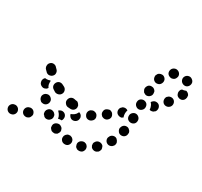

<svg xmlns="http://www.w3.org/2000/svg" viewBox="-152 -738 984 934"><g transform="rotate(30 340.5 -271.5)"><path d="M23 12Q28 2 25 -7Q22 -17 13 -22Q4 -27 -6 -24H-7Q-17 -21 -22 -12Q-27 -3 -24 7Q-21 17 -12 22Q-3 27 7 24H8Q18 21 23 12ZM296 -28Q292 -27 288 -23Q284 -20 282 -16Q279 -12 279 -7Q277 4 284 12Q290 20 301 21H302Q312 22 320 16Q328 9 329 -1Q330 -6 328 -11Q327 -16 324 -19Q321 -23 316 -26Q312 -28 307 -29H306Q301 -29 296 -28ZM357 -22Q352 -13 356 -3Q357 2 360 6Q363 9 368 12Q372 14 377 14Q382 15 387 13H388Q398 10 402 1Q407 -8 404 -18Q403 -23 399 -27Q396 -31 392 -33Q387 -35 382 -36Q378 -36 373 -35L372 -34Q362 -31 357 -22ZM241 -47V-48Q231 -52 221 -48Q212 -45 207 -36Q205 -31 205 -26Q205 -21 206 -16Q208 -12 212 -8Q215 -4 219 -2H220Q225 0 230 0Q235 1 239 -1Q244 -3 248 -6Q251 -10 253 -14Q256 -19 256 -24Q256 -29 254 -33Q253 -38 249 -42Q246 -45 241 -47ZM91 -7Q94 -10 96 -15Q98 -19 99 -24Q99 -29 97 -34Q93 -44 84 -48Q74 -52 65 -48H64Q54 -44 50 -35Q46 -26 49 -16Q53 -6 62 -2Q72 2 82 -1V-2Q87 -3 91 -7ZM424 -59Q421 -55 421 -50Q421 -45 422 -40Q424 -35 427 -31Q434 -24 444 -23Q454 -22 462 -29H463Q467 -33 469 -37Q471 -41 472 -46Q472 -51 470 -56Q469 -61 466 -65Q459 -72 449 -73Q438 -74 430 -67Q426 -63 424 -59ZM164 -92Q153 -91 147 -83Q143 -79 142 -74Q140 -70 141 -65Q141 -60 143 -55Q146 -51 150 -48V-47Q158 -40 168 -41Q179 -42 185 -50Q189 -54 190 -58Q192 -63 191 -68Q191 -73 189 -78Q186 -82 183 -85L182 -86Q174 -92 164 -92ZM208 -88Q213 -80 214 -70Q214 -70 214 -70Q223 -73 233 -72Q233 -72 233 -72Q238 -78 238 -86Q239 -93 236 -99Q231 -109 221 -112Q211 -115 202 -110H201Q199 -109 198 -107Q196 -106 194 -105Q196 -104 197 -103V-102Q204 -96 208 -88ZM470 -100Q473 -90 482 -85Q491 -80 501 -83Q511 -86 516 -95H517Q519 -100 520 -105Q520 -110 519 -114Q517 -119 514 -123Q511 -127 507 -130Q498 -135 488 -132Q478 -129 473 -120V-119Q467 -110 470 -100ZM118 -148Q108 -149 99 -143Q91 -137 89 -127Q88 -117 94 -108Q97 -104 101 -101Q106 -98 110 -98Q115 -97 120 -98Q125 -99 129 -102Q137 -108 139 -118Q141 -129 135 -137L134 -138Q128 -146 118 -148ZM301 -110Q304 -114 305 -119Q306 -123 306 -128Q305 -133 303 -137Q300 -142 296 -145Q292 -148 287 -149Q286 -147 285 -145Q281 -136 273 -130Q265 -124 256 -121Q256 -121 255 -121Q256 -118 257 -116Q257 -114 259 -112Q264 -103 274 -100Q284 -98 293 -103Q298 -106 301 -110ZM367 -151Q370 -155 371 -160Q372 -165 371 -169Q370 -174 367 -179Q362 -187 352 -189Q342 -192 333 -186H332Q323 -180 321 -170Q319 -160 325 -151Q330 -142 340 -140Q351 -138 359 -144H360Q364 -147 367 -151ZM259 -147Q267 -154 268 -164Q268 -169 267 -174Q265 -178 262 -182Q259 -186 255 -189Q250 -191 245 -191Q240 -192 235 -193Q225 -195 216 -189Q208 -183 206 -172Q204 -162 210 -154Q216 -145 226 -143Q234 -142 240 -142Q251 -141 259 -147ZM497 -174Q498 -169 501 -165Q503 -161 507 -158Q511 -155 516 -154Q526 -152 535 -157Q544 -163 546 -173V-174Q547 -179 547 -183Q546 -188 543 -193Q540 -197 536 -200Q532 -203 528 -204Q517 -206 509 -201Q500 -195 498 -185L497 -184Q496 -179 497 -174ZM67 -167Q58 -171 54 -180V-181Q52 -186 52 -191Q52 -196 54 -200Q55 -203 57 -206Q59 -208 62 -210Q65 -209 69 -209Q79 -209 88 -213Q89 -212 90 -212Q90 -211 91 -211Q91 -211 91 -210Q90 -201 92 -191Q94 -183 99 -177Q97 -173 94 -170Q90 -168 86 -166Q77 -162 67 -167ZM156 -174Q166 -177 171 -186Q176 -195 173 -205Q170 -215 161 -220Q156 -222 151 -225Q142 -230 132 -228Q122 -225 117 -216Q112 -207 114 -197Q117 -187 126 -182Q131 -179 137 -175Q146 -171 156 -174ZM435 -204Q436 -214 430 -222Q428 -227 423 -229Q419 -232 414 -233Q409 -234 405 -232Q400 -231 396 -228H395Q386 -222 385 -212Q383 -201 389 -193Q392 -189 396 -186Q400 -184 405 -183Q410 -182 415 -183Q420 -184 424 -187L425 -188Q433 -194 435 -204ZM486 -273Q486 -274 486 -274Q480 -279 471 -279Q463 -279 456 -274V-273Q447 -267 446 -256Q445 -246 451 -238Q454 -234 459 -232Q463 -229 468 -229Q473 -228 478 -229Q482 -231 486 -234H487Q486 -236 486 -237Q483 -246 483 -255V-256Q483 -265 486 -273ZM512 -237Q520 -230 530 -230Q540 -230 548 -237Q555 -244 555 -255V-256Q555 -266 548 -273Q540 -281 530 -281Q520 -281 512 -273Q505 -266 505 -256V-255Q505 -244 512 -237ZM60 -234Q64 -232 69 -232Q74 -232 79 -234Q83 -235 87 -239Q95 -246 95 -256Q95 -267 88 -274Q84 -278 80 -282Q74 -290 63 -291Q53 -292 45 -285Q41 -281 39 -277Q37 -273 37 -268Q36 -263 38 -258Q39 -253 43 -249Q47 -244 52 -240Q55 -236 60 -234ZM512 -314Q520 -306 530 -306Q540 -306 548 -314Q555 -321 555 -331V-332Q555 -343 548 -350Q540 -357 530 -357Q520 -357 512 -350Q505 -343 505 -332V-331Q505 -321 512 -314ZM569 -372 570 -373Q577 -380 587 -380Q598 -380 605 -373Q612 -365 612 -355Q612 -344 605 -337H604Q599 -331 592 -330Q584 -328 577 -331Q578 -331 578 -331V-332Q578 -341 574 -350Q571 -359 564 -365Q565 -367 566 -369Q568 -371 569 -372ZM507 -400Q509 -395 512 -391Q515 -388 520 -386Q524 -383 529 -383Q540 -383 547 -390Q555 -397 555 -407V-408Q555 -413 554 -418Q552 -423 549 -426Q545 -430 541 -432Q536 -434 531 -434Q521 -435 513 -428Q506 -420 505 -410V-409Q505 -404 507 -400ZM664 -414Q663 -424 655 -431Q647 -437 637 -436Q626 -435 620 -427H619Q613 -419 614 -408Q615 -398 623 -391Q631 -385 641 -386Q651 -387 658 -395L659 -396Q665 -404 664 -414ZM706 -475Q706 -480 705 -485Q703 -489 699 -493Q696 -496 691 -498Q690 -499 689 -499Q688 -500 687 -500Q683 -498 678 -497Q672 -495 666 -495Q663 -493 661 -491Q660 -488 658 -486V-485Q656 -480 656 -475Q656 -470 658 -466Q659 -461 663 -457Q666 -454 671 -452Q680 -448 690 -451Q700 -455 704 -465V-466Q706 -470 706 -475ZM521 -473Q525 -464 535 -460Q544 -457 554 -461Q563 -465 567 -475Q569 -480 569 -485Q569 -490 567 -495Q565 -499 561 -503Q558 -506 553 -508Q548 -510 543 -509Q538 -509 534 -507Q529 -505 526 -502Q522 -498 521 -493H520Q517 -483 521 -473ZM568 -549Q565 -539 569 -530Q574 -521 584 -518Q593 -514 603 -519H604Q613 -524 616 -534Q620 -543 615 -553Q610 -562 601 -565Q591 -569 581 -564Q571 -559 568 -549ZM659 -567Q649 -564 644 -555Q639 -546 642 -536Q645 -526 654 -521Q654 -521 654 -521Q663 -516 673 -518Q683 -521 688 -530Q693 -539 691 -549Q688 -559 679 -564Q679 -564 678 -565Q669 -570 659 -567Z"/></g></svg>

Font: FRB American Cursive Dotted Black
Style: Bold Italic
Weight: 900
Italic angle: -25°
Version: Version 2.0;Modular Font Editor K font №1